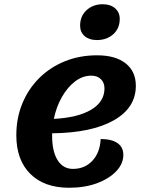

<svg xmlns="http://www.w3.org/2000/svg" viewBox="-20 -861 697 906"><path d="M306 25Q189 25 123 -40.5Q57 -106 57 -223Q57 -304 85.5 -373Q114 -442 165.5 -493Q217 -544 286.5 -572Q356 -600 438 -600Q525 -600 573 -562Q621 -524 621 -456Q621 -352 516.5 -293Q412 -234 226 -232Q226 -226 226 -219Q226 -146 252 -105Q278 -64 324 -64Q380 -64 416 -102.5Q452 -141 455 -205Q506 -205 534 -186Q562 -167 562 -130Q562 -88 528 -52.5Q494 -17 436.5 4Q379 25 306 25ZM411 -504Q370 -504 334.5 -477Q299 -450 272.5 -404Q246 -358 234 -300Q348 -306 410.5 -343.5Q473 -381 473 -444Q473 -471 456 -487.5Q439 -504 411 -504ZM437 -672Q401 -672 379.5 -690.5Q358 -709 358 -740Q358 -785 388.5 -813Q419 -841 465 -841Q501 -841 523 -822Q545 -803 545 -772Q545 -727 514.5 -699.5Q484 -672 437 -672Z"/></svg>

Font: Lemonada SemiBold
Style: Regular
Weight: 600
Designer: Mohamed Gaber (Arabic), Eduardo Tunni (Latin)
Foundry: Kief Type Foundry
Version: Version 4.005; ttfautohint (v1.8.3)